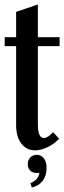

<svg xmlns="http://www.w3.org/2000/svg" viewBox="-20 -662 286 857"><path d="M136 9Q98 9 75 -21.5Q52 -52 52 -103V-456H1V-496H52V-609L149 -642V-496H246V-456H149V-107Q149 -46 176 -46Q193 -46 217 -72L244 -43Q223 -20 193 -5.5Q163 9 136 9ZM156 109Q152 110 148.5 110Q145 110 142 110Q125 110 114.5 99Q104 88 104 71Q104 52 115.5 40.5Q127 29 144 29Q164 29 176 45Q188 61 188 88Q188 122 170.5 145Q153 168 122 175L116 156Q136 146 144.5 136Q153 126 156 109Z"/></svg>

Font: Moniqa Paragraph
Style: Bold
Weight: 700
Designer: Rajesh Rajput
Foundry: Rajesh Rajput
Version: Version 1.000